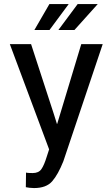

<svg xmlns="http://www.w3.org/2000/svg" viewBox="-20 -932 558 962"><path d="M250 -359.9 265.1 -311.5H266.6L387.2 -710.9H494.6L297.4 -124Q271 -57.6 241.5 -23.7Q211.9 10.3 150.4 10.3Q140.1 10.3 127.4 8.8Q114.7 7.3 109.4 5.9L110.4 -67.4Q114.3 -65.9 125.5 -65.4Q136.7 -64.9 144 -64.9Q173.8 -64.9 187.5 -84.7Q201.2 -104.5 213.9 -146L226.1 -183.6L29.3 -710.9H135.7ZM369.1 -911.6H469.7L353 -781.7H272.5ZM227.5 -911.6H324.2L228 -781.7H152.3Z"/></svg>

Font: Franco
Style: Regular
Weight: 400
Designer: Google
Version: Version 1.200311; 2013